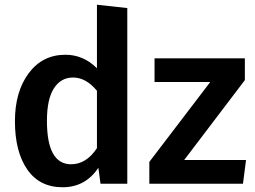

<svg xmlns="http://www.w3.org/2000/svg" viewBox="-20 -775 1076 810"><path d="M389 -487V-755L517 -741V0H404L395 -67Q340 15 244 15Q147 15 95 -60Q43 -135 43 -264Q43 -388 101 -466Q159 -544 256 -544Q332 -544 389 -487ZM757 -100H1018L1005 0H610V-92L867 -429H632V-529H1013V-437ZM280 -82Q344 -82 389 -150V-392Q343 -448 288 -448Q237 -448 207.5 -402.5Q178 -357 178 -265Q178 -82 280 -82Z"/></svg>

Font: FiraGO Medium
Style: Regular
Weight: 500
Designer: bBox Type
Foundry: bBox Type GmbH
Version: Version 1.001;PS 001.001;hotconv 1.0.88;makeotf.lib2.5.64775